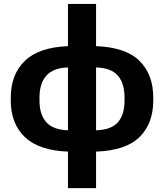

<svg xmlns="http://www.w3.org/2000/svg" viewBox="-20 -768 847 991"><path d="M183.8 -249Q183.8 -176.8 219 -137.3Q254.2 -97.9 330.8 -95.5V-419.9Q254.2 -417.5 219 -377.2Q183.8 -336.9 183.8 -264.6ZM622.8 -264.6Q622.8 -336.9 588.9 -377.2Q554.9 -417.5 475.8 -419.9V-95.5Q554.9 -97.9 588.9 -137.3Q622.8 -176.8 622.8 -249ZM330.8 14.6Q180.4 8.8 108 -60.8Q35.6 -130.4 35.6 -249V-264.6Q35.6 -383.3 108 -453.6Q180.4 -523.9 330.8 -529.8V-747.6H475.8V-529.8Q629.6 -523.9 700.3 -453.6Q771 -383.3 771 -264.6V-249Q771 -130.4 700.3 -60.8Q629.6 8.8 475.8 14.6V203.1H330.8Z"/></svg>

Font: RobotoFlex
Style: Regular
Weight: 400
Designer: Berlow after Robertson
Foundry: Google
Version: Version 2.136